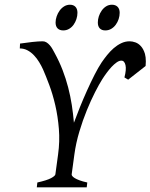

<svg xmlns="http://www.w3.org/2000/svg" viewBox="-20 -808 649 828"><path d="M516.6 -474.1Q521 -490.7 522.2 -504.2Q523.4 -517.6 521.2 -527.1Q519 -536.6 514.4 -541.7Q509.8 -546.9 502.4 -546.4Q493.7 -546.4 482.9 -538.8Q472.2 -531.2 461.4 -519.8Q450.7 -508.3 440.2 -494.1Q429.7 -480 421.4 -466.8Q407.7 -445.3 389.9 -410.4Q372.1 -375.5 354.5 -332.5Q336.9 -289.6 322.3 -240.7Q307.6 -191.9 300.8 -142.1L289.1 -56.2Q288.6 -53.2 291.5 -49.1Q294.4 -44.9 302.2 -40Q310.1 -35.2 323.2 -30.3Q336.4 -25.4 356.4 -21L354 0H138.7L141.1 -21Q182.6 -30.3 200.2 -39.8Q217.8 -49.3 218.8 -56.2L230.5 -142.1Q238.3 -198.2 233.9 -252.2Q229.5 -306.2 218.5 -353.8Q207.5 -401.4 192.6 -441.2Q177.7 -481 165.5 -508.8Q158.7 -523.9 148.9 -540Q139.2 -556.2 126.7 -569.3Q114.3 -582.5 98.9 -590.8Q83.5 -599.1 65.4 -599.1L66.4 -620.1Q92.8 -624 119.4 -627Q146 -629.9 164.1 -629.9Q173.3 -629.9 180.9 -625Q188.5 -620.1 194.8 -612.8Q201.2 -605.5 206.3 -596.4Q211.4 -587.4 215.8 -579.1Q235.8 -542.5 250 -505.6Q264.2 -468.8 273.9 -431.2Q283.7 -393.6 289.6 -355.5Q295.4 -317.4 298.8 -278.8Q310.1 -309.6 324.7 -345.9Q339.4 -382.3 355.5 -418Q371.6 -453.6 387.7 -485.4Q403.8 -517.1 418.5 -539.1Q429.2 -554.7 442.1 -570.8Q455.1 -586.9 470.2 -600.1Q485.4 -613.3 502.7 -621.6Q520 -629.9 539.1 -629.9Q550.8 -629.9 564 -625.2Q577.1 -620.6 587.9 -608.6Q598.6 -596.7 605 -576.2Q608.9 -562.5 608.9 -543Q608.9 -533.7 607.9 -523.4L532.7 -464.4ZM314 -752.9Q314 -739.3 309.6 -725.8Q305.2 -712.4 297.4 -701.4Q289.6 -690.4 278.1 -683.6Q266.6 -676.8 252.9 -676.8Q237.3 -676.8 228.5 -685.5Q219.7 -694.3 219.7 -710.9Q219.7 -724.1 224.4 -737.5Q229 -751 237.1 -762.2Q245.1 -773.4 256.6 -780.5Q268.1 -787.6 281.7 -787.6Q296.9 -787.6 305.4 -778.6Q314 -769.5 314 -752.9ZM496.1 -752.9Q496.1 -739.3 491.7 -725.8Q487.3 -712.4 479.2 -701.4Q471.2 -690.4 459.7 -683.6Q448.2 -676.8 434.1 -676.8Q418.9 -676.8 410.4 -685.5Q401.9 -694.3 401.9 -710.9Q401.9 -724.1 406.2 -737.5Q410.6 -751 418.5 -762.2Q426.3 -773.4 437.5 -780.5Q448.7 -787.6 462.9 -787.6Q478 -787.6 487.1 -778.6Q496.1 -769.5 496.1 -752.9Z"/></svg>

Font: Akkhara
Style: Italic
Weight: 400
Italic angle: -7°
Designer: J. Victor Gaultney
Version: Version 1.00 June 13, 2006, initial release